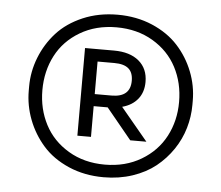

<svg xmlns="http://www.w3.org/2000/svg" viewBox="-45 -799 768 666"><g transform="rotate(5 339.0 -466.0)"><path d="M338.9 -183.1Q272 -183.1 216.8 -207Q161.6 -231 126.7 -270.5Q91.8 -310.1 73 -359.1Q54.2 -408.2 54.2 -460V-474.1Q54.2 -526.4 73.5 -575.4Q92.8 -624.5 127.9 -663.3Q163.1 -702.1 218 -725.6Q272.9 -749 338.9 -749Q404.8 -749 459.7 -725.6Q514.6 -702.1 550 -663.3Q585.4 -624.5 604.7 -575.4Q624 -526.4 624 -474.1V-460Q624 -418.9 612.3 -378.9Q600.6 -338.9 576.7 -303.5Q552.7 -268.1 519.3 -241.2Q485.8 -214.4 439.2 -198.7Q392.6 -183.1 338.9 -183.1ZM577.1 -465.8Q577.1 -532.2 548.8 -586.2Q520.5 -640.1 465.6 -672.6Q410.6 -705.1 338.9 -705.1Q267.1 -705.1 212.2 -672.6Q157.2 -640.1 129.2 -586.2Q101.1 -532.2 101.1 -465.8Q101.1 -400.4 129.2 -346.4Q157.2 -292.5 212.2 -259.8Q267.1 -227.1 338.9 -227.1Q410.6 -227.1 465.6 -259.8Q520.5 -292.5 548.8 -346.4Q577.1 -400.4 577.1 -465.8ZM283.2 -318.8H235.8V-624H336.9Q392.1 -624 423.6 -597.7Q455.1 -571.3 455.1 -524.9Q455.1 -489.3 435.8 -465.3Q416.5 -441.4 381.8 -432.1L476.1 -318.8H419.9L332 -425.8H283.2ZM341.8 -581.1H283.2V-467.8H341.8Q407.2 -467.8 407.2 -524.9Q407.2 -553.7 391.1 -567.4Q375 -581.1 341.8 -581.1Z"/></g></svg>

Font: Sora Light
Style: Regular
Weight: 300
Designer: Jonathan Barnbrook, Julián Moncada
Foundry: Barnbrook Fonts
Version: Version 2.000